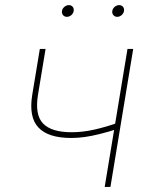

<svg xmlns="http://www.w3.org/2000/svg" viewBox="-20 -733 589 753"><path d="M259.3 -191.9Q169.4 -191.9 130.9 -232.7Q92.3 -273.4 106.4 -360.8L136.2 -541H158.7L128.9 -360.8Q116.2 -282.2 149.2 -248.3Q182.1 -214.4 261.2 -214.4Q304.7 -214.4 351.8 -225.1Q398.9 -235.8 450.2 -254.4L445.8 -229Q403.3 -215.3 370.8 -207.3Q338.4 -199.2 311.8 -195.6Q285.2 -191.9 259.3 -191.9ZM390.6 0 480 -541H502.4L413.1 0ZM439.5 -667Q430.2 -667 424.6 -673.8Q418.9 -680.7 420.4 -689.9Q421.9 -699.7 429.9 -706.3Q438 -712.9 447.3 -712.9Q457 -712.9 462.4 -706.3Q467.8 -699.7 466.3 -689.9Q464.8 -680.7 457 -673.8Q449.2 -667 439.5 -667ZM242.2 -667Q232.9 -667 227.3 -673.8Q221.7 -680.7 223.1 -689.9Q224.6 -699.7 232.7 -706.3Q240.7 -712.9 250 -712.9Q259.8 -712.9 265.1 -706.3Q270.5 -699.7 269 -689.9Q267.6 -680.7 259.8 -673.8Q252 -667 242.2 -667Z"/></svg>

Font: Inter 17pt Thin
Style: Italic
Weight: 250
Italic angle: -9.3988°
Version: Version 4.001;git-66647c0bb